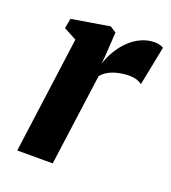

<svg xmlns="http://www.w3.org/2000/svg" viewBox="-109 -648 649 730"><g transform="rotate(20 215.0 -283.0)"><path d="M43 0 106.5 -471.5 54.5 -499.5 62 -539.5 216 -565 240.5 -549 235 -458.5 231.5 -419.5Q240 -447 255.2 -473Q270.5 -499 291.8 -520Q313 -541 339.2 -553.2Q365.5 -565.5 396 -565.5Q408.5 -565.5 417.2 -562.2Q426 -559 430 -556L398.5 -397.5Q395 -401.5 381.2 -407.2Q367.5 -413 345 -413Q329 -413 313.2 -410.2Q297.5 -407.5 283.2 -402.5Q269 -397.5 257.2 -389.8Q245.5 -382 237 -371.5L186.5 0Z"/></g></svg>

Font: Merriweather 24pt ExtraBold
Style: Italic
Weight: 800
Italic angle: -7.8°
Version: Version 2.101